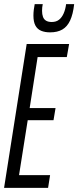

<svg xmlns="http://www.w3.org/2000/svg" viewBox="-27 -914 381 934"><path d="M-7.2 0 102.8 -700H309.2L298 -636.4H156L117.3 -388.2H243.2L233.3 -329.2H107.8L65.6 -62.1H216.7L206.9 0ZM216.6 -756.6Q191.4 -756.6 173.1 -764.3Q154.8 -771.9 145.2 -789.8Q135.6 -807.7 135.6 -838.3Q135.6 -851.9 137.4 -866.8Q139.2 -881.6 141.8 -894H181Q179.3 -885.6 178.4 -878.1Q177.6 -870.6 177.6 -861.4Q177.6 -844.5 182.1 -832Q186.7 -819.5 197.2 -813.3Q207.7 -807 224.9 -807Q246.1 -807 260.1 -818Q274 -828.9 282.6 -848.6Q291.3 -868.2 294.6 -894H333.8Q328.2 -844.5 314.2 -814.5Q300.2 -784.4 276.4 -770.5Q252.6 -756.6 216.6 -756.6Z"/></svg>

Font: Georama
Style: Italic
Weight: 400
Width: 2
Italic angle: -9°
Designer: Jean-Baptiste Levee
Foundry: Production Type
Version: Version 1.000